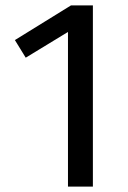

<svg xmlns="http://www.w3.org/2000/svg" viewBox="-20 -689 473 709"><path d="M242 -669H323V0H231V-571L75 -476L35 -541Z"/></svg>

Font: Fira Sans Variable
Style: Regular
Weight: 400
Designer: Carrois Corporate & Edenspiekermann AG
Foundry: Carrois Corporate GbR & Edenspiekermann AG
Version: Version 4.202